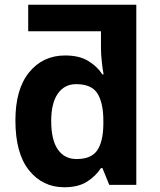

<svg xmlns="http://www.w3.org/2000/svg" viewBox="-20 -780 673 810"><path d="M251 10Q160 10 102.5 -61.5Q45 -133 45 -272Q45 -404 103 -475Q161 -546 255 -546Q314 -546 352 -523Q390 -500 412 -466H417Q413 -487 409.5 -519.5Q406 -552 406 -575V-648H99V-760H555V0H441L412 -71H406Q384 -37 347 -13.5Q310 10 251 10ZM303 -109Q365 -109 390 -145.5Q415 -182 416 -255V-271Q416 -345 391.5 -385Q367 -425 301 -425Q252 -425 224 -385Q196 -345 196 -270Q196 -190 224 -149.5Q252 -109 303 -109Z"/></svg>

Font: Noto Sans IKEA
Style: Bold
Weight: 600
Designer: Monotype Design Team
Foundry: Monotype Imaging Inc.
Version: Version 2.001